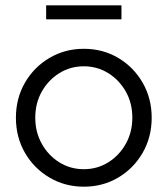

<svg xmlns="http://www.w3.org/2000/svg" viewBox="-20 -694 632 724"><path d="M296 10Q225 10 166.5 -24.5Q108 -59 74 -118Q40 -177 40 -250Q40 -323 74 -382Q108 -441 166.5 -475.5Q225 -510 296 -510Q368 -510 426 -475.5Q484 -441 518 -382Q552 -323 552 -250Q552 -177 518 -118Q484 -59 426 -24.5Q368 10 296 10ZM296 -56Q347 -56 388.5 -82Q430 -108 454.5 -152Q479 -196 479 -250Q479 -305 454.5 -348.5Q430 -392 388.5 -418Q347 -444 296 -444Q245 -444 203.5 -418Q162 -392 137.5 -348.5Q113 -305 113 -250Q113 -196 137.5 -152Q162 -108 203.5 -82Q245 -56 296 -56ZM154 -621V-674H438V-621Z"/></svg>

Font: Red Hat Display Variable
Style: Regular
Weight: 400
Designer: Pentagram, MCKL
Foundry: Pentagram, MCKL
Version: Version 1.021